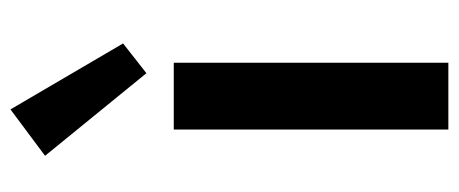

<svg xmlns="http://www.w3.org/2000/svg" viewBox="-269 -587 856 358"><g transform="rotate(-90 159.0 -408.0)"><path d="M257 -606.5 134 -816.5 47.5 -752 201.5 -563ZM221 0V-512H96.5V0Z"/></g></svg>

Font: Spartan SemiBold
Style: Regular
Weight: 600
Designer: Matt Bailey, Mirko Velimirovic
Foundry: Matt Bailey
Version: Version 1.003